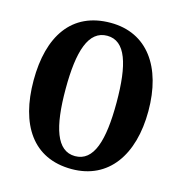

<svg xmlns="http://www.w3.org/2000/svg" viewBox="-108 -823 883 932"><g transform="rotate(15 333.5 -357.5)"><path d="M334 10C519 10 622 -137 622 -358C622 -580 519 -725 335 -725C139 -725 45 -580 45 -359C45 -137 139 10 334 10ZM334 -55C241 -55 206 -167 206 -358C206 -549 241 -660 335 -660C428 -660 462 -549 462 -358C462 -167 428 -55 334 -55Z"/></g></svg>

Font: Noto Serif Thai ExtraCondensed ExtraBold
Style: Regular
Weight: 800
Width: 2
Designer: Monotype Design Team
Foundry: Monotype Imaging Inc.
Version: Version 2.002